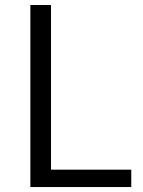

<svg xmlns="http://www.w3.org/2000/svg" viewBox="-20 -752 576 772"><path d="M102.1 0V-731.9H185.1V-69.8H507.8V0Z"/></svg>

Font: `nÑOS CN Normal
Style: Regular
Weight: 350
Designer: Ryoko NISHIZUKA ?XZm?[P (kana & ideographs); Paul D. Hunt (Latin, Greek & Cyrillic); Wenlong ZHANG _ e??? (bopomofo); Sa
Foundry: Adobe Systems Incorporated
Version: Version 1.004 June 21, 2023